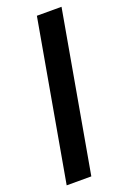

<svg xmlns="http://www.w3.org/2000/svg" viewBox="-148 -814 575 864"><g transform="rotate(-20 140.0 -381.5)"><path d="M132 0H14L149 -763H267Z"/></g></svg>

Font: Open Sauce Sans Medium Italic
Style: Regular
Weight: 500
Italic angle: -10°
Designer: Alfredo Marco Pradil
Foundry: Creative Sauce Fz LLC
Version: Version 1.477